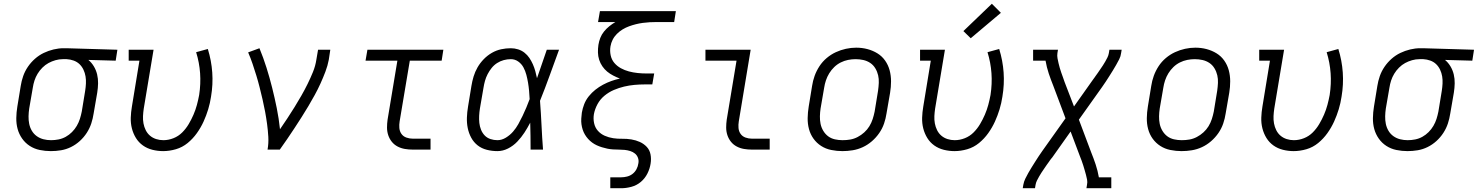

<svg xmlns="http://www.w3.org/2000/svg" viewBox="-20 -794 7843 1019"><path d="M250 8Q220 8 191 2Q162 -4 138 -19.5Q114 -35 97.5 -58.5Q81 -82 73.5 -109.5Q66 -137 66.5 -167.5Q67 -198 72 -228L90 -338Q94 -364 103 -390Q112 -416 128 -439.5Q144 -463 165.5 -482Q187 -501 212 -513Q237 -525 264 -531.5Q291 -538 317 -538Q321 -538 325 -538Q329 -538 333 -538L603 -530L594 -472L449 -476Q466 -462 478 -442Q490 -422 495.5 -399Q501 -376 500.5 -351.5Q500 -327 496 -302L477 -192Q473 -165 464.5 -139Q456 -113 440.5 -89Q425 -65 403.5 -45.5Q382 -26 356.5 -13.5Q331 -1 304 3.5Q277 8 250 8ZM251 -50Q271 -50 291 -54Q311 -58 329 -68Q347 -78 362 -93Q377 -108 387.5 -126Q398 -144 404 -163Q410 -182 414 -202L432 -312Q435 -331 436 -350.5Q437 -370 434 -388.5Q431 -407 423 -424Q415 -441 402 -453.5Q389 -466 371 -472.5Q353 -479 334 -480H323Q321 -480 318.5 -480Q316 -480 313 -480Q294 -480 274.5 -474.5Q255 -469 237.5 -459.5Q220 -450 205 -435Q190 -420 179.5 -402.5Q169 -385 163 -366.5Q157 -348 154 -328L135 -218Q132 -198 131.5 -177Q131 -156 135 -136.5Q139 -117 149 -100Q159 -83 175 -71.5Q191 -60 210.5 -55Q230 -50 251 -50Z M846 8Q817 8 789 1Q761 -6 738.5 -22Q716 -38 701.5 -61.5Q687 -85 680 -112.5Q673 -140 674 -169.5Q675 -199 680 -228L720 -472H663V-530H795L743 -218Q740 -198 739 -178Q738 -158 741.5 -139Q745 -120 753.5 -103Q762 -86 776 -74Q790 -62 808.5 -56Q827 -50 847 -50Q874 -50 900.5 -60.5Q927 -71 947 -91Q967 -111 981.5 -135.5Q996 -160 1007 -185.5Q1018 -211 1025 -237Q1032 -263 1037 -290Q1046 -349 1042 -405.5Q1038 -462 1021 -517L1083 -534Q1102 -473 1106.5 -409.5Q1111 -346 1100 -281Q1095 -247 1085 -214Q1075 -181 1060.5 -149Q1046 -117 1025 -87.5Q1004 -58 976 -35Q948 -12 913.5 -2Q879 8 846 8Z M1400 0Q1406 -34 1404 -68Q1402 -102 1397.5 -135.5Q1393 -169 1387 -201.5Q1381 -234 1373.5 -266Q1366 -298 1358 -330Q1350 -362 1340.5 -393Q1331 -424 1320.5 -455Q1310 -486 1297 -516L1357 -538Q1378 -487 1394.5 -434.5Q1411 -382 1424.5 -328Q1438 -274 1449 -219.5Q1460 -165 1466 -108Q1486 -137 1505.5 -166.5Q1525 -196 1543.5 -226Q1562 -256 1579.5 -286.5Q1597 -317 1612.5 -348.5Q1628 -380 1641 -412Q1654 -444 1659 -477L1668 -530H1733L1725 -477Q1719 -445 1707 -413.5Q1695 -382 1681 -351Q1667 -320 1650.5 -290Q1634 -260 1616.5 -230.5Q1599 -201 1580.5 -172Q1562 -143 1543 -114Q1524 -85 1504.5 -56.5Q1485 -28 1465 0Z M2171 0Q2149 0 2128.5 -3.5Q2108 -7 2090 -16.5Q2072 -26 2059.5 -41.5Q2047 -57 2040.5 -76.5Q2034 -96 2034 -117Q2034 -138 2037 -159L2089 -472H1920L1930 -530H2333L2324 -472H2155L2101 -150Q2098 -132 2099.5 -114.5Q2101 -97 2110.5 -83.5Q2120 -70 2136.5 -64Q2153 -58 2171 -58H2265V0Z M2620 8Q2591 8 2563.5 1Q2536 -6 2515 -22.5Q2494 -39 2481 -63Q2468 -87 2462.5 -114Q2457 -141 2458 -170Q2459 -199 2464 -228L2482 -338Q2486 -363 2493.5 -388Q2501 -413 2514.5 -436.5Q2528 -460 2547.5 -480Q2567 -500 2590.5 -513.5Q2614 -527 2639.5 -532.5Q2665 -538 2691 -538Q2711 -538 2730 -532Q2749 -526 2764 -514Q2779 -502 2789.5 -486.5Q2800 -471 2808 -453Q2816 -435 2821 -416.5Q2826 -398 2830 -379Q2843 -417 2856 -454.5Q2869 -492 2882 -530H2947Q2922 -462 2897.5 -394Q2873 -326 2846 -259Q2851 -194 2854 -129.5Q2857 -65 2862 0H2796Q2796 -36 2795.5 -72Q2795 -108 2794 -143Q2780 -116 2763.5 -90.5Q2747 -65 2725.5 -42.5Q2704 -20 2676.5 -6Q2649 8 2620 8ZM2620 -50Q2643 -50 2665 -63.5Q2687 -77 2703 -95.5Q2719 -114 2731 -135.5Q2743 -157 2753.5 -179Q2764 -201 2773.5 -223.5Q2783 -246 2791 -268Q2790 -290 2788 -312Q2786 -334 2782.5 -355Q2779 -376 2773.5 -397Q2768 -418 2758 -436.5Q2748 -455 2730.5 -467.5Q2713 -480 2691 -480Q2672 -480 2653.5 -475Q2635 -470 2618.5 -459.5Q2602 -449 2589.5 -433.5Q2577 -418 2568 -400.5Q2559 -383 2554 -365Q2549 -347 2546 -328L2527 -218Q2524 -199 2523 -179.5Q2522 -160 2524 -141.5Q2526 -123 2533 -105.5Q2540 -88 2552.5 -75Q2565 -62 2583 -56Q2601 -50 2620 -50Z M3219 205V147H3277Q3292 147 3308 143Q3324 139 3337 129Q3350 119 3358 104Q3366 89 3368 73Q3371 58 3366 44Q3361 30 3350 21Q3339 12 3324.5 7.5Q3310 3 3295 1.5Q3280 0 3264.5 0Q3249 0 3233.5 -1Q3218 -2 3203.5 -5Q3189 -8 3174.5 -12.5Q3160 -17 3147 -23Q3134 -29 3122.5 -37.5Q3111 -46 3101.5 -56.5Q3092 -67 3084.5 -79.5Q3077 -92 3072.5 -106Q3068 -120 3066 -134.5Q3064 -149 3065 -165Q3066 -181 3068 -196Q3072 -219 3080.5 -241Q3089 -263 3104.5 -282.5Q3120 -302 3139.5 -317.5Q3159 -333 3180.5 -344.5Q3202 -356 3224.5 -364Q3247 -372 3270 -377Q3252 -384 3234.5 -393Q3217 -402 3202.5 -414Q3188 -426 3177 -442Q3166 -458 3160 -476.5Q3154 -495 3153.5 -515.5Q3153 -536 3156 -556Q3159 -575 3166 -593Q3173 -611 3185.5 -626.5Q3198 -642 3213.5 -654.5Q3229 -667 3246 -677H3154L3164 -735H3567L3558 -677H3464Q3446 -677 3428 -676Q3410 -675 3391.5 -672.5Q3373 -670 3355 -665.5Q3337 -661 3319 -654.5Q3301 -648 3284.5 -638Q3268 -628 3254 -614Q3240 -600 3231.5 -583Q3223 -566 3220 -548Q3216 -524 3221 -500.5Q3226 -477 3240.5 -460Q3255 -443 3275 -432Q3295 -421 3317.5 -415Q3340 -409 3364 -406.5Q3388 -404 3412 -404H3452L3442 -346H3402Q3375 -346 3347.5 -343.5Q3320 -341 3292.5 -334.5Q3265 -328 3238 -316.5Q3211 -305 3188 -286Q3165 -267 3151 -241Q3137 -215 3132 -188Q3128 -164 3133 -140.5Q3138 -117 3153 -100Q3168 -83 3189.5 -73.5Q3211 -64 3234.5 -60.5Q3258 -57 3282.5 -57.5Q3307 -58 3331 -54Q3355 -50 3376 -40.5Q3397 -31 3412.5 -14.5Q3428 2 3432.5 25.5Q3437 49 3433 74Q3429 101 3416 127Q3403 153 3381 171.5Q3359 190 3331 197.5Q3303 205 3277 205Z M3971 0Q3949 0 3928.5 -3.5Q3908 -7 3890 -16.5Q3872 -26 3859.5 -41.5Q3847 -57 3840.5 -76.5Q3834 -96 3834 -117Q3834 -138 3837 -159L3889 -472H3724V-530H3964L3901 -150Q3898 -132 3899.5 -114.5Q3901 -97 3910.5 -83.5Q3920 -70 3936.5 -64Q3953 -58 3971 -58H4065V0Z M4451 8Q4421 8 4391.5 2Q4362 -4 4338 -19.5Q4314 -35 4297.5 -58Q4281 -81 4273.5 -109Q4266 -137 4266.5 -167.5Q4267 -198 4272 -228L4290 -338Q4294 -365 4303.5 -391.5Q4313 -418 4329 -442.5Q4345 -467 4367.5 -486Q4390 -505 4416 -517Q4442 -529 4469.5 -535Q4497 -541 4524 -541Q4555 -541 4583.5 -533.5Q4612 -526 4636.5 -511Q4661 -496 4677.5 -472.5Q4694 -449 4701.5 -421Q4709 -393 4709 -362.5Q4709 -332 4704 -302L4685 -192Q4681 -165 4672 -138.5Q4663 -112 4646.5 -88Q4630 -64 4607.5 -44.5Q4585 -25 4559 -13Q4533 -1 4505.5 3.5Q4478 8 4451 8ZM4452 -50Q4473 -50 4493 -53.5Q4513 -57 4532 -67Q4551 -77 4567 -91.5Q4583 -106 4594 -124Q4605 -142 4611.5 -162Q4618 -182 4622 -202L4640 -312Q4643 -333 4644 -354Q4645 -375 4640.5 -394.5Q4636 -414 4625.5 -431.5Q4615 -449 4598.5 -460Q4582 -471 4562 -475.5Q4542 -480 4521 -480Q4501 -480 4481 -476Q4461 -472 4442 -462.5Q4423 -453 4407.5 -438Q4392 -423 4381 -405Q4370 -387 4363.5 -367.5Q4357 -348 4354 -328L4335 -218Q4332 -198 4331.5 -177Q4331 -156 4335 -136.5Q4339 -117 4349.5 -99.5Q4360 -82 4375.5 -70.5Q4391 -59 4411 -54.5Q4431 -50 4452 -50Z M5046 8Q5017 8 4989 1Q4961 -6 4938.5 -22Q4916 -38 4901.5 -61.5Q4887 -85 4880 -112.5Q4873 -140 4874 -169.5Q4875 -199 4880 -228L4920 -472H4863V-530H4995L4943 -218Q4940 -198 4939 -178Q4938 -158 4941.5 -139Q4945 -120 4953.5 -103Q4962 -86 4976 -74Q4990 -62 5008.5 -56Q5027 -50 5047 -50Q5074 -50 5100.5 -60.5Q5127 -71 5147 -91Q5167 -111 5181.5 -135.5Q5196 -160 5207 -185.5Q5218 -211 5225 -237Q5232 -263 5237 -290Q5246 -349 5242 -405.5Q5238 -462 5221 -517L5283 -534Q5302 -473 5306.5 -409.5Q5311 -346 5300 -281Q5295 -247 5285 -214Q5275 -181 5260.5 -149Q5246 -117 5225 -87.5Q5204 -58 5176 -35Q5148 -12 5113.5 -2Q5079 8 5046 8ZM5132 -591 5093 -629 5244 -774 5292 -726Z M5408 205 5411 187Q5414 170 5421.5 154.5Q5429 139 5437.5 124Q5446 109 5455 94.5Q5464 80 5473.5 65Q5483 50 5492.5 35.5Q5502 21 5512 7L5635 -166L5570 -339Q5557 -371 5546 -404Q5535 -437 5529 -472H5463V-530H5595L5592 -512Q5590 -498 5592.5 -484.5Q5595 -471 5598 -458.5Q5601 -446 5604.5 -433.5Q5608 -421 5612.5 -408.5Q5617 -396 5621.5 -383.5Q5626 -371 5630 -359L5680 -229L5777 -366Q5780 -370 5783.5 -375Q5787 -380 5790 -384L5791 -385L5792 -387Q5799 -396 5806 -406.5Q5813 -417 5820 -427Q5827 -437 5833.5 -447Q5840 -457 5846 -467.5Q5852 -478 5857.5 -489Q5863 -500 5865 -512L5868 -530H5933L5930 -512Q5928 -495 5920 -479.5Q5912 -464 5903.5 -449Q5895 -434 5886 -419.5Q5877 -405 5867.5 -390Q5858 -375 5848.5 -360.5Q5839 -346 5829 -332L5706 -159L5771 14Q5784 46 5795 79Q5806 112 5812 147H5878V205H5746L5749 187Q5752 173 5749.5 159.5Q5747 146 5743.5 133.5Q5740 121 5736.5 108.5Q5733 96 5729 83.5Q5725 71 5720.5 58.5Q5716 46 5711 34L5662 -96L5565 41Q5561 45 5557.5 50Q5554 55 5551 59L5550 60L5549 62Q5542 71 5535 81.5Q5528 92 5521 102Q5514 112 5507.5 122Q5501 132 5495 142.5Q5489 153 5483.5 164Q5478 175 5476 187L5473 205Z M6251 8Q6221 8 6191.5 2Q6162 -4 6138 -19.5Q6114 -35 6097.5 -58Q6081 -81 6073.5 -109Q6066 -137 6066.5 -167.5Q6067 -198 6072 -228L6090 -338Q6094 -365 6103.5 -391.5Q6113 -418 6129 -442.5Q6145 -467 6167.5 -486Q6190 -505 6216 -517Q6242 -529 6269.5 -535Q6297 -541 6324 -541Q6355 -541 6383.5 -533.5Q6412 -526 6436.5 -511Q6461 -496 6477.5 -472.5Q6494 -449 6501.5 -421Q6509 -393 6509 -362.5Q6509 -332 6504 -302L6485 -192Q6481 -165 6472 -138.5Q6463 -112 6446.5 -88Q6430 -64 6407.5 -44.5Q6385 -25 6359 -13Q6333 -1 6305.5 3.5Q6278 8 6251 8ZM6252 -50Q6273 -50 6293 -53.5Q6313 -57 6332 -67Q6351 -77 6367 -91.5Q6383 -106 6394 -124Q6405 -142 6411.5 -162Q6418 -182 6422 -202L6440 -312Q6443 -333 6444 -354Q6445 -375 6440.5 -394.5Q6436 -414 6425.5 -431.5Q6415 -449 6398.5 -460Q6382 -471 6362 -475.5Q6342 -480 6321 -480Q6301 -480 6281 -476Q6261 -472 6242 -462.5Q6223 -453 6207.5 -438Q6192 -423 6181 -405Q6170 -387 6163.5 -367.5Q6157 -348 6154 -328L6135 -218Q6132 -198 6131.5 -177Q6131 -156 6135 -136.5Q6139 -117 6149.5 -99.5Q6160 -82 6175.5 -70.5Q6191 -59 6211 -54.5Q6231 -50 6252 -50Z M6846 8Q6817 8 6789 1Q6761 -6 6738.5 -22Q6716 -38 6701.5 -61.5Q6687 -85 6680 -112.5Q6673 -140 6674 -169.5Q6675 -199 6680 -228L6720 -472H6663V-530H6795L6743 -218Q6740 -198 6739 -178Q6738 -158 6741.5 -139Q6745 -120 6753.5 -103Q6762 -86 6776 -74Q6790 -62 6808.5 -56Q6827 -50 6847 -50Q6874 -50 6900.5 -60.5Q6927 -71 6947 -91Q6967 -111 6981.5 -135.5Q6996 -160 7007 -185.5Q7018 -211 7025 -237Q7032 -263 7037 -290Q7046 -349 7042 -405.5Q7038 -462 7021 -517L7083 -534Q7102 -473 7106.5 -409.5Q7111 -346 7100 -281Q7095 -247 7085 -214Q7075 -181 7060.5 -149Q7046 -117 7025 -87.5Q7004 -58 6976 -35Q6948 -12 6913.5 -2Q6879 8 6846 8Z M7450 8Q7420 8 7391 2Q7362 -4 7338 -19.5Q7314 -35 7297.5 -58.5Q7281 -82 7273.5 -109.5Q7266 -137 7266.5 -167.5Q7267 -198 7272 -228L7290 -338Q7294 -364 7303 -390Q7312 -416 7328 -439.5Q7344 -463 7365.5 -482Q7387 -501 7412 -513Q7437 -525 7464 -531.5Q7491 -538 7517 -538Q7521 -538 7525 -538Q7529 -538 7533 -538L7803 -530L7794 -472L7649 -476Q7666 -462 7678 -442Q7690 -422 7695.5 -399Q7701 -376 7700.5 -351.5Q7700 -327 7696 -302L7677 -192Q7673 -165 7664.5 -139Q7656 -113 7640.5 -89Q7625 -65 7603.5 -45.5Q7582 -26 7556.5 -13.5Q7531 -1 7504 3.5Q7477 8 7450 8ZM7451 -50Q7471 -50 7491 -54Q7511 -58 7529 -68Q7547 -78 7562 -93Q7577 -108 7587.5 -126Q7598 -144 7604 -163Q7610 -182 7614 -202L7632 -312Q7635 -331 7636 -350.5Q7637 -370 7634 -388.5Q7631 -407 7623 -424Q7615 -441 7602 -453.5Q7589 -466 7571 -472.5Q7553 -479 7534 -480H7523Q7521 -480 7518.5 -480Q7516 -480 7513 -480Q7494 -480 7474.5 -474.5Q7455 -469 7437.5 -459.5Q7420 -450 7405 -435Q7390 -420 7379.5 -402.5Q7369 -385 7363 -366.5Q7357 -348 7354 -328L7335 -218Q7332 -198 7331.5 -177Q7331 -156 7335 -136.5Q7339 -117 7349 -100Q7359 -83 7375 -71.5Q7391 -60 7410.5 -55Q7430 -50 7451 -50Z"/></svg>

Font: Iosevka Curly Slab LtEx
Style: Italic
Weight: 300
Width: 7
Italic angle: -9°
Monospace: yes
Designer: Belleve Invis
Foundry: Belleve Invis
Version: Version 11.1.0; ttfautohint (v1.8.3)